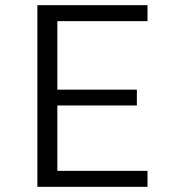

<svg xmlns="http://www.w3.org/2000/svg" viewBox="-20 -720 690 740"><path d="M124 0V-700H548.5V-638.5H201V-374.5H507.5V-313.5H201V-61.5H548.5V0Z"/></svg>

Font: Trispace Thin Light
Style: Regular
Weight: 300
Version: Version 1.210